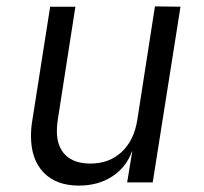

<svg xmlns="http://www.w3.org/2000/svg" viewBox="-20 -571 640 601"><path d="M465 -551 545 -550 458 0H378L394 -97H393Q375 -47 331 -18.5Q287 10 227 10Q156 10 116.5 -31Q77 -72 77 -145Q77 -170 81 -193L137 -550H216L161 -197Q158 -178 158 -161Q158 -112 185 -85.5Q212 -59 263 -59Q322 -59 361 -95.5Q400 -132 410 -197Z"/></svg>

Font: JetBrains Mono Semi Light
Style: Italic
Weight: 350
Italic angle: -9°
Monospace: yes
Designer: Philipp Nurullin, Konstantin Bulenkov
Foundry: JetBrains
Version: 2.002